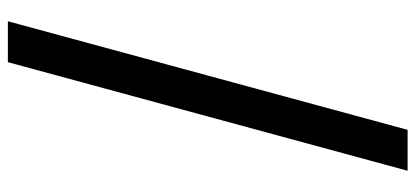

<svg xmlns="http://www.w3.org/2000/svg" viewBox="-304 -536 1056 488"><g transform="rotate(-90 224.0 -292.0)"><path d="M414 -800H310L34 216H138Z"/></g></svg>

Font: Noto Sans Sinhala SemiBold
Style: Regular
Weight: 600
Designer: Jelle Bosma - Monotype Design Team
Foundry: Monotype Imaging Inc.
Version: Version 2.006